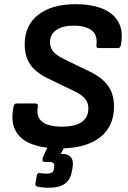

<svg xmlns="http://www.w3.org/2000/svg" viewBox="-20 -686 600 903"><path d="M260 12Q181.6 12 127.9 -9Q74.1 -30 51.8 -74.1Q29.5 -118.1 44.2 -187.1Q47.2 -199.5 58.5 -199.5H146.8Q152.5 -199.5 156.2 -195.8Q159.9 -192.1 158.2 -186.5Q151.6 -150.7 164 -129.8Q176.5 -108.9 204.2 -99.6Q231.9 -90.3 270.1 -90.3Q332.5 -90.3 364 -111.9Q395.5 -133.6 395.5 -175.1Q395.5 -194.6 388.4 -208.9Q381.3 -223.1 365.2 -235.8Q349.1 -248.4 321.5 -261L205.6 -317Q168.2 -335.4 144 -357.6Q119.8 -379.7 107.9 -409.4Q96.1 -439.1 96.1 -477.2Q96.1 -567.2 160.3 -616.8Q224.5 -666.3 335.2 -666.3Q409.8 -666.3 462.1 -645.1Q514.5 -624 537.7 -580.9Q560.9 -537.9 548.2 -472.2Q545.2 -459.9 535.8 -459.9H443.6Q432.2 -459.9 433.5 -472.9Q439.8 -523 409.8 -544.2Q379.7 -565.4 326.9 -565.4Q274.5 -565.4 244.8 -544.7Q215.2 -524 215.2 -487.2Q215.2 -470.6 222.1 -456.5Q229.1 -442.4 243.7 -430.8Q258.3 -419.2 282.3 -407.2L398 -351.5Q439.3 -332.1 465.5 -308.1Q491.6 -284.1 503.9 -254Q516.2 -223.8 516.2 -184.5Q516.2 -91.4 450 -39.7Q383.9 12 260 12ZM207.6 197Q193.6 197 180.4 195.5Q167.2 194 157.2 192Q145.1 189 146.5 179.3L153.2 138.4Q155.5 126.7 164.9 127.7Q171.9 128.7 180.5 129.7Q189.2 130.7 197.2 130.7Q214.9 130.7 223.3 125.8Q231.8 120.8 233.2 109.8L234.8 99.5Q236.8 85.2 230.3 80.4Q223.9 75.5 207.9 75.5H190.6Q184.2 75.5 181.5 72.7Q178.9 69.9 179.9 63.8Q180.9 58.2 182.2 53.7Q183.5 49.2 185.5 45.2L218.9 -26.9Q223.9 -38.6 233.3 -38.6H290.9Q303.3 -38.6 297.9 -26.9L266.5 37.9H274.2Q300.9 37.9 313.9 54.1Q326.9 70.2 321.3 102.2L318.3 119.3Q311.3 159.6 284.8 178.3Q258.4 197 207.6 197Z"/></svg>

Font: Sofia Sans Hairline
Style: Italic
Weight: 1
Italic angle: -9°
Designer: Botio Nikoltchev, Ani Petrova
Foundry: lettersoup
Version: Version 4.102